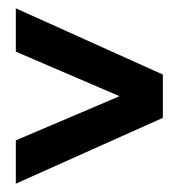

<svg xmlns="http://www.w3.org/2000/svg" viewBox="-20 -508 451 461"><path d="M371 -225 18 -67V-171L267 -277L18 -384V-488L371 -329Z"/></svg>

Font: Cabin
Style: Bold
Weight: 700
Designer: Pablo Impallari
Foundry: Pablo Impallari. http://www.impallari.com Igino Marini. http://www.ikern.com
Version: Version 3.001;hotconv 1.0.109;makeotfexe 2.5.65596